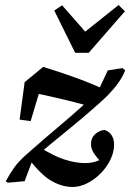

<svg xmlns="http://www.w3.org/2000/svg" viewBox="-20 -721 518 764"><path d="M269 23Q227 23 185 -1Q143 -25 92 -92L130 -140Q191 -101 236 -86.5Q281 -72 318 -72Q344 -72 365 -79.5Q386 -87 402 -100L384 -74Q359 -101 350.5 -116.5Q342 -132 342 -148Q342 -172 358.5 -187Q375 -202 396 -204Q416 -197 425 -181.5Q434 -166 434 -146Q434 -116 419.5 -86Q405 -56 381 -31.5Q357 -7 327.5 8Q298 23 269 23ZM78 0 11 6 3 0Q18 -28 36 -53.5Q54 -79 86 -107Q156 -169 228 -229.5Q300 -290 369 -356L409 -441L468 -450L478 -441Q468 -413 442 -379.5Q416 -346 375 -310Q309 -251 242.5 -197.5Q176 -144 111 -88ZM58 -245 78 -394 152 -455Q216 -435 275 -414Q334 -393 396 -365L338 -298Q277 -315 221 -328Q165 -341 96 -356L151 -403L102 -239ZM227 -700 343 -568H285L452 -701L477 -676L333 -511H279L196 -679Z"/></svg>

Font: Lisu Bosa Black
Style: Italic
Weight: 900
Italic angle: -19°
Designer: David Morse, Annie Olsen, Victor Gaultney, Frank Grießhammer (Latin)
Foundry: SIL International
Version: Version 2.000